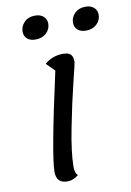

<svg xmlns="http://www.w3.org/2000/svg" viewBox="-92 -867 647 949"><g transform="rotate(-10 231.5 -392.5)"><path d="M389 -693Q362 -693 346.5 -706.5Q331 -720 331 -743Q331 -769 351 -789.5Q371 -810 406 -810Q432 -810 447.5 -796Q463 -782 463 -760Q463 -732 442 -712.5Q421 -693 389 -693ZM135 -693Q108 -693 93 -706.5Q78 -720 78 -743Q78 -769 98 -789.5Q118 -810 152 -810Q179 -810 194.5 -796Q210 -782 210 -760Q210 -732 189 -712.5Q168 -693 135 -693ZM168 25Q113 25 113 -33Q113 -114 204 -525L163 -566Q203 -600 255 -600Q282 -600 293.5 -589Q305 -578 305 -550Q305 -545 281.5 -450Q258 -355 234 -233Q210 -111 210 -40Q210 -9 224 3Q199 25 168 25Z"/></g></svg>

Font: Lemonada Light
Style: Regular
Weight: 300
Designer: Mohamed Gaber (Arabic), Eduardo Tunni (Latin)
Foundry: Kief Type Foundry
Version: Version 4.004